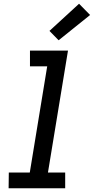

<svg xmlns="http://www.w3.org/2000/svg" viewBox="-20 -1005 501 1025"><path d="M26 0 27 -84H139L232 -651H140V-735H343L236 -84H328V0ZM293 -790 244 -840 402 -985 461 -925Z"/></svg>

Font: Iosevka Custom Medium Oblique
Style: Regular
Weight: 500
Italic angle: -9°
Designer: Belleve Invis
Foundry: Belleve Invis
Version: Version 27.0.1